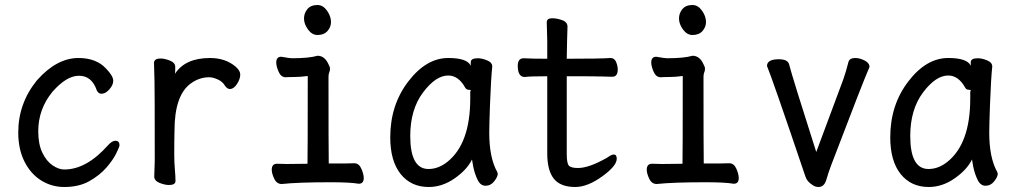

<svg xmlns="http://www.w3.org/2000/svg" viewBox="-20 -724 4040 768"><path d="M237 24Q187 24 145 -2Q103 -28 78 -77.5Q53 -127 53 -194Q53 -311 128 -403Q207 -492 294 -492Q365 -492 404 -450Q433 -420 433 -401Q433 -384 417.5 -366.5Q402 -349 386 -349Q373 -349 367 -363Q347 -421 296 -421Q246 -421 190 -357Q133 -288 133 -199Q133 -147 149.5 -113Q166 -79 190.5 -62.5Q215 -46 237 -46Q326 -46 412 -143Q428 -161 442 -161Q458 -161 458 -143Q458 -137 445 -110.5Q432 -84 405.5 -53.5Q379 -23 337.5 0.5Q296 24 237 24Z M680 -429Q721 -492 820 -492Q882 -492 923 -457Q941 -441 941 -426Q941 -408 928 -388Q915 -368 899 -368Q889 -368 880 -381Q870 -398 850.5 -406.5Q831 -415 817 -415Q777 -415 743 -390Q678 -343 678 -201Q677 -163 677 -106Q677 -75 679.5 -46Q682 -17 682 0Q682 16 656 16Q639 16 618 7.5Q597 -1 597 -18L599 -81Q599 -378 598 -398Q596 -454 596 -474Q598 -490 622 -490Q639 -490 660 -481.5Q681 -473 681 -456Q681 -436 680 -429Z M1250 -584Q1228 -584 1212 -606Q1196 -628 1196 -650Q1196 -671 1209.5 -687.5Q1223 -704 1250 -704Q1272 -704 1288 -681.5Q1304 -659 1304 -636Q1304 -616 1290 -600Q1276 -584 1250 -584ZM1107 12Q1087 12 1077 -9Q1067 -30 1067 -45Q1067 -69 1088 -69L1128 -68L1210 -69Q1211 -110 1211 -420Q1181 -416 1158 -416Q1135 -416 1123 -415Q1104 -415 1094.5 -437Q1085 -459 1085 -474Q1085 -497 1105 -497Q1139 -491 1148 -491Q1216 -491 1250 -501Q1278 -501 1293 -469Q1300 -457 1300 -449Q1300 -441 1297 -434.5Q1294 -428 1294 -416Q1294 -129 1295 -70Q1384 -70 1397 -71Q1416 -71 1425.5 -49Q1435 -27 1435 -12Q1435 11 1415 11Q1380 5 1304 5Q1172 5 1107 12Z M1694 -48Q1734 -48 1770 -77Q1861 -150 1861 -330V-358Q1863 -360 1863 -362Q1863 -365 1854.5 -365Q1846 -365 1841 -373Q1814 -422 1773 -422Q1723 -422 1672 -354Q1621 -286 1621 -180Q1621 -48 1694 -48ZM1695 24Q1624 24 1582.5 -28Q1541 -80 1541 -175Q1541 -304 1613 -398Q1685 -492 1773 -492Q1849 -492 1863 -461V-475Q1863 -491 1891 -491Q1908 -491 1928.5 -482.5Q1949 -474 1949 -458Q1944 -411 1940 -306Q1937 -225 1937 -193Q1937 -93 1969 -36L1971 -29Q1971 -17 1957 1Q1943 19 1922 19Q1902 19 1890.5 -4.5Q1879 -28 1873 -57L1868 -86Q1848 -45 1798.5 -10.5Q1749 24 1695 24Z M2281 24Q2222 24 2195.5 -9Q2169 -42 2169 -110V-419Q2097 -419 2079 -416Q2051 -416 2051 -461Q2051 -491 2075 -491Q2105 -489 2169 -489V-559Q2167 -615 2167 -635Q2167 -651 2189 -651Q2207 -651 2228.5 -643.5Q2250 -636 2250 -617Q2248 -563 2247 -489Q2383 -489 2422 -492Q2438 -492 2444.5 -476Q2451 -460 2451 -446Q2451 -417 2429 -417Q2409 -417 2390 -418Q2371 -419 2247 -419V-108Q2247 -72 2255 -62Q2263 -52 2292 -52Q2336 -52 2408 -93Q2426 -106 2435 -106Q2447 -106 2447 -89Q2447 -61 2391 -20Q2331 24 2281 24Z M2750 -584Q2728 -584 2712 -606Q2696 -628 2696 -650Q2696 -671 2709.5 -687.5Q2723 -704 2750 -704Q2772 -704 2788 -681.5Q2804 -659 2804 -636Q2804 -616 2790 -600Q2776 -584 2750 -584ZM2607 12Q2587 12 2577 -9Q2567 -30 2567 -45Q2567 -69 2588 -69L2628 -68L2710 -69Q2711 -110 2711 -420Q2681 -416 2658 -416Q2635 -416 2623 -415Q2604 -415 2594.5 -437Q2585 -459 2585 -474Q2585 -497 2605 -497Q2639 -491 2648 -491Q2716 -491 2750 -501Q2778 -501 2793 -469Q2800 -457 2800 -449Q2800 -441 2797 -434.5Q2794 -428 2794 -416Q2794 -129 2795 -70Q2884 -70 2897 -71Q2916 -71 2925.5 -49Q2935 -27 2935 -12Q2935 11 2915 11Q2880 5 2804 5Q2672 5 2607 12Z M3254 24Q3241 24 3230 16Q3208 2 3202 -17Q3067 -416 3048 -460Q3048 -487 3095 -487Q3130 -487 3136 -468Q3151 -410 3245 -116L3353 -406Q3365 -440 3374 -477Q3379 -492 3401 -492Q3419 -492 3438.5 -482Q3458 -472 3458 -456Q3435 -405 3305 -64Q3294 -35 3285.5 -5.5Q3277 24 3254 24Z M3694 -48Q3734 -48 3770 -77Q3861 -150 3861 -330V-358Q3863 -360 3863 -362Q3863 -365 3854.5 -365Q3846 -365 3841 -373Q3814 -422 3773 -422Q3723 -422 3672 -354Q3621 -286 3621 -180Q3621 -48 3694 -48ZM3695 24Q3624 24 3582.5 -28Q3541 -80 3541 -175Q3541 -304 3613 -398Q3685 -492 3773 -492Q3849 -492 3863 -461V-475Q3863 -491 3891 -491Q3908 -491 3928.5 -482.5Q3949 -474 3949 -458Q3944 -411 3940 -306Q3937 -225 3937 -193Q3937 -93 3969 -36L3971 -29Q3971 -17 3957 1Q3943 19 3922 19Q3902 19 3890.5 -4.5Q3879 -28 3873 -57L3868 -86Q3848 -45 3798.5 -10.5Q3749 24 3695 24Z"/></svg>

Font: LXGW WenKai Mono
Style: Bold
Weight: 700
Designer: Fontworks Inc.
Version: Version 1.250;January 17, 2023